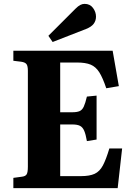

<svg xmlns="http://www.w3.org/2000/svg" viewBox="-20 -972 688 992"><path d="M49 0V-53L93 -59Q111 -61 117.5 -71Q124 -81 124 -111V-606Q124 -631 117 -640.5Q110 -650 90 -653L49 -658V-710H562L594 -527L529 -516Q511 -570 493 -598.5Q475 -627 448.5 -638Q422 -649 378 -649H291V-392H353Q378 -392 391.5 -398Q405 -404 413 -421.5Q421 -439 429 -473L479 -478V-251L429 -243Q423 -278 415 -296.5Q407 -315 393 -322Q379 -329 353 -329H291V-62H398Q443 -62 469 -74Q495 -86 511.5 -117Q528 -148 545 -205H611L588 0ZM252 -755 230 -787 370 -927Q384 -941 395 -946.5Q406 -952 417 -952Q445 -952 460.5 -931Q476 -910 476 -886Q476 -865 464 -849Q452 -833 424 -822Z"/></svg>

Font: Literata 36pt
Style: Bold
Weight: 700
Designer: Latin by Veronika Burian and Jose Scaglione. Greek by Irene Vlachou. Cyrillic by Vera Evstafieva.
Foundry: TypeTogether
Version: Version 3.002